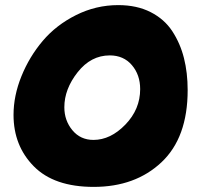

<svg xmlns="http://www.w3.org/2000/svg" viewBox="-20 -722 792 752"><path d="M33 -272Q33 -347 64 -423.5Q95 -500 147.5 -562Q200 -624 278 -663Q356 -702 443 -702Q516 -702 570 -674.5Q624 -647 655 -599.5Q686 -552 700.5 -494.5Q715 -437 715 -369Q715 -183 612.5 -86.5Q510 10 347 10Q192 10 112.5 -70.5Q33 -151 33 -272ZM232 -302Q232 -250 263.5 -212Q295 -174 346 -174Q413 -174 471 -234Q529 -294 529 -373Q529 -429 496.5 -467Q464 -505 410 -505Q336 -505 284 -439Q232 -373 232 -302Z"/></svg>

Font: Gorditas
Style: Bold
Weight: 700
Designer: Gustavo Dipre (gbrenda1987@gmail.com)
Foundry: Gustavo Dipre (gbrenda1987@gmail.com)
Version: Version 001.001